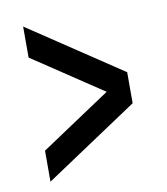

<svg xmlns="http://www.w3.org/2000/svg" viewBox="-63 -639 516 595"><g transform="rotate(-10 195.5 -342.0)"><path d="M341.8 -390.6V-293L48.8 -97.7V-195.3L268.6 -341.8L48.8 -488.3V-585.9Z"/></g></svg>

Font: BabelStone Runic Norn
Style: Regular
Weight: 400
Designer: Andrew West
Foundry: BabelStone
Version: Version 3.002 March 14, 2022